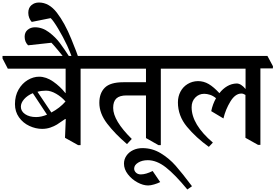

<svg xmlns="http://www.w3.org/2000/svg" viewBox="-64 -1108 2191 1527"><path d="M676 -581V-562H577V46H557L453 -12L459 -160L455 -162Q411 -131 389 -117.5Q367 -104 336.5 -93.5Q306 -83 271 -83Q220 -83 169.5 -106.5Q119 -130 87 -175Q55 -220 55 -280Q55 -346 83.5 -395.5Q112 -445 156.5 -471.5Q201 -498 247 -498Q303 -498 358.5 -459.5Q414 -421 456 -368H458V-562H-2L-44 -643V-663H631ZM344 -213Q412 -249 457 -301Q426 -337 383 -362Q340 -387 302 -387Q265 -387 234 -378L346 -211ZM310 -196 197 -367Q154 -349 128 -319.5Q102 -290 102 -259Q102 -223 136 -200Q170 -177 223 -177Q264 -177 310 -196Z M503 -798 524 -745Q542 -702 556 -661H505Q496 -687 470 -746Q438 -814 399.5 -878.5Q361 -943 339 -964L190 -934H188Q176 -947 168.5 -966Q161 -985 161 -1006Q161 -1045 185.5 -1066.5Q210 -1088 246 -1088Q326 -1088 388.5 -1007Q451 -926 503 -798ZM495 -645 447 -646Q436 -662 398.5 -707Q361 -752 345 -768L162 -748H159Q132 -775 132 -816Q132 -851 156 -871Q180 -891 214 -891Q273 -891 325 -852Q377 -813 412.5 -765.5Q448 -718 495 -645Z M1313 -562H1215V46H1196L1097 -10V-349H942Q887 -349 861.5 -325Q836 -301 836 -250Q836 -149 984 -3L946 38Q851 -43 788.5 -124.5Q726 -206 726 -290Q726 -367 769.5 -410.5Q813 -454 917 -454H1097V-562H674L632 -643V-663H1270L1313 -581Z M1111 166Q1066 166 1034.5 185.5Q1003 205 1003 233Q1003 251 1017.5 265Q1032 279 1056 279Q1096 279 1150 252L1210 340Q1191 350 1162.5 358.5Q1134 367 1114 367Q1074 367 1029 342.5Q984 318 953 278Q922 238 922 193Q922 159 941.5 130.5Q961 102 994.5 86Q1028 70 1069 70Q1147 70 1214 110.5Q1281 151 1333 210Q1385 269 1463 373L1426 399Q1328 280 1255 223Q1182 166 1111 166Z M2106 -564H2007V44H1988L1888 -12V-353Q1871 -364 1856 -364Q1807 -364 1768.5 -301Q1730 -238 1713 -166L1616 -224Q1627 -279 1654 -327Q1631 -346 1606.5 -354Q1582 -362 1560 -362Q1518 -362 1489 -332Q1460 -302 1460 -255Q1460 -118 1629 26L1597 60Q1494 -14 1422.5 -100.5Q1351 -187 1351 -294Q1351 -341 1371.5 -379.5Q1392 -418 1428.5 -440Q1465 -462 1510 -463Q1556 -463 1596 -439.5Q1636 -416 1681 -367Q1708 -402 1743 -422.5Q1778 -443 1818 -444Q1853 -444 1889 -400V-562H1311L1269 -643V-663H2063L2107 -581Z"/></svg>

Font: Martel ExtraBold
Style: Regular
Weight: 800
Designer: Dan Reynolds
Foundry: Dan Reynolds
Version: Version 1.001; ttfautohint (v1.1) -l 5 -r 5 -G 72 -x 0 -D la